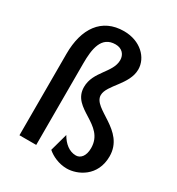

<svg xmlns="http://www.w3.org/2000/svg" viewBox="-181 -850 915 992"><g transform="rotate(30 276.5 -354.5)"><path d="M169 -486C169 -573 181 -655 265 -655C305 -655 326 -628 326 -596C326 -521 233 -476 233 -383C233 -253 423 -269 423 -127C423 -79 400 -55 373 -55C333 -55 300 -83 278 -122L249 -17C275 6 318 27 366 27C429 27 527 -18 527 -138C527 -294 329 -308 329 -390C329 -450 431 -511 431 -601C431 -671 367 -736 269 -736C136 -736 69 -636 69 -486V0H169Z"/></g></svg>

Font: Quattrocento Sans
Style: Bold
Weight: 700
Designer: Pablo Impallari
Foundry: Pablo Impallari, Igino Marini, Brenda Gallo
Version: Version 2.000